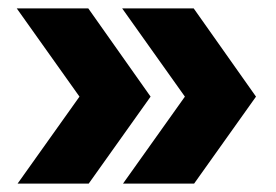

<svg xmlns="http://www.w3.org/2000/svg" viewBox="-20 -535 661 459"><path d="M22 -96 170 -304 20 -515H191L340 -304L192 -96ZM274 -96 422 -304 272 -515H443L592 -304L444 -96Z"/></svg>

Font: Gabarito ExtraBold
Style: Regular
Weight: 800
Designer: Leandro Assis / Alvaro Franca / Felipe Casaprima
Foundry: Naipe Foundry
Version: Version 1.000